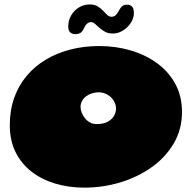

<svg xmlns="http://www.w3.org/2000/svg" viewBox="-20 -808 881 882"><path d="M367.5 54Q295.5 54 233.2 35.2Q171 16.5 124.2 -20Q77.5 -56.5 51.2 -109.8Q25 -163 25 -232.5Q25 -301.5 45.2 -358.5Q65.5 -415.5 102.8 -459.8Q140 -504 191.2 -534.5Q242.5 -565 304.5 -580.8Q366.5 -596.5 436 -596.5Q512.5 -596.5 581 -576.2Q649.5 -556 702.5 -517Q755.5 -478 785.8 -421.8Q816 -365.5 816 -293.5Q816 -214 778.5 -149.8Q741 -85.5 677 -40Q613 5.5 532.8 29.8Q452.5 54 367.5 54ZM423.5 -238Q455.5 -238 475.2 -249Q495 -260 504 -276.2Q513 -292.5 513 -308Q513 -323 507 -336.5Q501 -350 490 -360.8Q479 -371.5 464.2 -377.8Q449.5 -384 432.5 -384Q417 -384 402.2 -379.2Q387.5 -374.5 375.8 -365.8Q364 -357 357 -344.5Q350 -332 350 -317Q350 -303.5 355.5 -289.8Q361 -276 370.8 -264.2Q380.5 -252.5 394 -245.2Q407.5 -238 423.5 -238ZM326.5 -651Q312.5 -651 303 -658.8Q293.5 -666.5 293.5 -686.5Q293.5 -713.5 306.5 -736.5Q319.5 -759.5 342 -773.5Q364.5 -787.5 392 -787.5Q414 -787.5 428.2 -779Q442.5 -770.5 453 -759.2Q463.5 -748 472.5 -739.5Q481.5 -731 492 -731Q503.5 -731 511 -737.8Q518.5 -744.5 527.5 -761.5Q534.5 -774.5 542.5 -780.5Q550.5 -786.5 564.5 -786.5Q576 -786.5 585.5 -778.8Q595 -771 595 -748Q595 -724.5 580.8 -702.8Q566.5 -681 544.5 -667.5Q522.5 -654 498 -654Q477.5 -654 462.8 -662Q448 -670 436.8 -680.2Q425.5 -690.5 416.2 -698.5Q407 -706.5 398 -706.5Q389 -706.5 380.8 -699.8Q372.5 -693 366.5 -680Q358 -661 348 -656Q338 -651 326.5 -651Z"/></svg>

Font: Gluten Thin Black
Style: Regular
Weight: 900
Version: Version 1.300